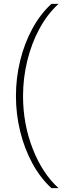

<svg xmlns="http://www.w3.org/2000/svg" viewBox="-20 -813 361 1000"><path d="M63 -313Q63 -407 85 -497Q107 -587 148.5 -663.5Q190 -740 248 -793H285Q227 -740 185.5 -663.5Q144 -587 122 -496.5Q100 -406 100 -313Q100 -167 150.5 -38Q201 91 285 167H248Q190 114 148.5 37.5Q107 -39 85 -129Q63 -219 63 -313Z"/></svg>

Font: Mona Sans VF XLt
Style: Regular
Weight: 200
Designer: Deni Anggara
Foundry: GitHub
Version: Version 2.000;Glyphs 3.2.3 (3260)